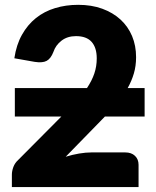

<svg xmlns="http://www.w3.org/2000/svg" viewBox="-20 -756 631 776"><path d="M388 -268.5 245.5 -122.5Q273 -131 300 -135.5Q327 -140 350 -140H486Q511 -140 525.5 -126.2Q540 -112.5 540 -90V0H28V-50Q28 -64.5 34 -81Q40 -97.5 55 -111L228 -285H40V-400H331.5Q351.5 -430 361.2 -458.8Q371 -487.5 371 -520Q371 -563.5 350.2 -586.8Q329.5 -610 287 -610Q252.5 -610 228.8 -591.8Q205 -573.5 196 -546.5Q185.5 -519 168.5 -510Q151.5 -501 120 -506L38 -520.5Q46 -575 68.8 -615.5Q91.5 -656 125.2 -683Q159 -710 202.5 -723.2Q246 -736.5 296 -736.5Q350 -736.5 393.2 -720.8Q436.5 -705 467 -677Q497.5 -649 513.8 -610.2Q530 -571.5 530 -525Q530 -489.5 521 -459Q512 -428.5 496 -400H564.5V-285H404Z"/></svg>

Font: Lato 2
Style: Regular
Weight: 900
Designer: Lukasz Dziedzic with Adam Twardoch and Botio Nikoltchev
Foundry: tyPoland Lukasz Dziedzic
Version: Version 2.015; 2015-08-06; http://www.latofonts.com/